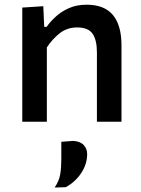

<svg xmlns="http://www.w3.org/2000/svg" viewBox="-20 -530 615 836"><path d="M77 0V-497L168.5 -503L172.5 -413H183Q199 -436 223.5 -458.2Q248 -480.5 281.2 -495Q314.5 -509.5 357 -509.5Q434.5 -509.5 471.8 -464.5Q509 -419.5 509 -332.5V0H402V-301.5Q402 -355.5 383.2 -383Q364.5 -410.5 315.5 -410.5Q272 -410.5 239.8 -385Q207.5 -359.5 184 -323.5V0ZM218 286.5Q237.5 257.5 242.2 229Q247 200.5 247 161.5V87.5L297.5 83.5Q328.5 85 344 101Q359.5 117 359.5 141.5Q359.5 183.5 334.5 222.2Q309.5 261 266.5 285Z"/></svg>

Font: Commissioner Medium
Style: Regular
Weight: 500
Designer: Kostas Bartsokas
Foundry: Kostas Bartsokas
Version: Version 1.000; ttfautohint (v1.8.3)